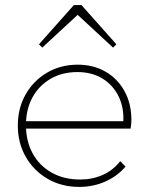

<svg xmlns="http://www.w3.org/2000/svg" viewBox="-20 -724 582 754"><path d="M291 10Q222 10 167.5 -21.5Q113 -53 81.5 -107.5Q50 -162 50 -231Q50 -299 80.5 -353Q111 -407 164.5 -438.5Q218 -470 285 -470Q347 -470 394.5 -442.5Q442 -415 469 -366Q496 -317 496 -253Q496 -249 495.5 -240.5Q495 -232 493 -219H72V-248H473L464 -241Q468 -300 446 -345Q424 -390 382.5 -415.5Q341 -441 284 -441Q224 -441 178.5 -414.5Q133 -388 107.5 -341.5Q82 -295 82 -233Q82 -169 108.5 -121Q135 -73 183 -46Q231 -19 295 -19Q343 -19 383.5 -37Q424 -55 452 -91L473 -70Q442 -33 394.5 -11.5Q347 10 291 10ZM146 -537 133 -550 270 -704H300L437 -550L424 -537L275 -675H295Z"/></svg>

Font: Marine Company Thin
Style: Regular
Weight: 100
Designer: Rodrigo Fuenzalida
Foundry: fragTYPE
Version: Version 1.000